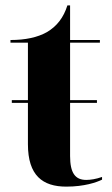

<svg xmlns="http://www.w3.org/2000/svg" viewBox="-20 -685 417 715"><path d="M227 10C294 10 340 -6 360 -16V-26C337 -18 317 -15 301 -15C260 -15 241 -41 241 -104V-302H341V-312H241V-526H352V-536H241V-665H231C217 -620 192 -587 154 -565C120 -546 75 -536 19 -536V-526H84V-312H24V-302H84V-148C84 -31 139 10 227 10Z"/></svg>

Font: Noto Serif Display Condensed ExtraBold
Style: Regular
Weight: 800
Width: 3
Designer: Monotype Design Team
Foundry: Monotype Imaging Inc.
Version: Version 2.009